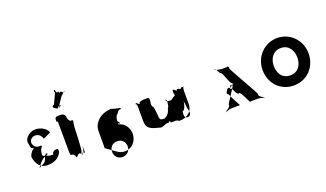

<svg xmlns="http://www.w3.org/2000/svg" viewBox="-105 -1886 4703 2767"><g transform="rotate(-20 2247.0 -503.0)"><path d="M416 -523C425 -503 414 -506 422 -510C437 -518 406 -507 421 -514C444 -525 441 -522 467 -534C482 -542 516 -558 531 -565C546 -573 489 -674 357 -681C272 -689 169 -610 184 -528C199 -500 181 -456 217 -442C237 -444 221 -423 242 -429C257 -437 226 -419 241 -426C250 -434 216 -419 216 -419C199 -401 154 -351 164 -308C184 -216 231 -129 359 -136C533 -144 574 -270 562 -292C557 -312 547 -309 529 -306C495 -306 470 -282 470 -252C462 -248 439 -256 433 -255C441 -239 356 -284 345 -265C341 -258 333 -170 253 -161C209 -127 208 -125 242 -172C273 -215 319 -260 371 -271C399 -289 404 -290 388 -298C372 -306 374 -305 367 -292C363 -286 353 -278 340 -278C326 -279 316 -293 316 -309C316 -324 327 -394 341 -394C343 -401 348 -412 352 -415C354 -415 356 -412 356 -425C353 -435 342 -433 331 -433H314C271 -433 230 -470 230 -521C230 -566 271 -599 316 -599C392 -599 412 -531 416 -523Z M746 -858C722 -872 696 -877 698 -903C712 -933 683 -876 697 -906C722 -939 714 -899 734 -943C748 -973 774 -1029 788 -1059C809 -1106 785 -1078 793 -1121C807 -1151 782 -1092 796 -1122C814 -1138 808 -1056 838 -1076C852 -1106 849 -1034 863 -1064C896 -1084 903 -1020 933 -1053C947 -1083 920 -1020 934 -1050C932 -1076 875 -997 876 -1009C890 -1039 787 -874 801 -904C801 -904 771 -836 788 -854C802 -884 800 -884 816 -876C829 -879 811 -898 779 -878C759 -851 756 -852 746 -858ZM754 -753C714 -753 674 -761 674 -702C674 -635 676 -771 676 -704C676 -626 694 -731 694 -646C694 -579 696 -336 696 -269V-230C698 -95 714 -208 765 -121C778 -49 803 -185 857 -119C861 -52 876 -186 879 -116C879 -49 876 -181 876 -114C874 -49 877 -191 879 -127C896 -83 908 -268 908 -204C909 -128 910 -144 910 -125C909 -126 906 -124 904 -125C892 -121 859 -122 857 -122C857 -122 851 -129 862 -143C885 -143 888 -526 894 -543C898 -573 906 -605 906 -617C896 -620 898 -619 893 -625C879 -620 850 -615 833 -683C833 -751 776 -753 754 -753Z M1534 -568C1490 -579 1478 -585 1475 -588C1472 -587 1466 -584 1446 -583C1315 -572 1198 -475 1198 -347C1197 -347 1198 -104 1198 -104C1197 -98 1198 -89 1194 -87L1336 15C1370 39 1408 59 1457 59C1569 59 1648 -32 1648 -145C1647 -257 1566 -346 1447 -346C1358 -346 1278 -305 1250 -239C1244 -235 1234 -182 1232 -177C1232 -134 1235 -131 1257 -115C1282 -105 1282 -111 1302 -112C1309 -109 1317 -122 1325 -122C1363 -190 1427 -274 1480 -320C1527 -366 1493 -394 1501 -384C1510 -380 1528 -362 1528 -348C1508 -343 1513 -340 1513 -344C1505 -356 1499 -391 1503 -410C1503 -433 1522 -483 1540 -486C1552 -504 1569 -528 1584 -534C1608 -530 1607 -532 1610 -549C1603 -559 1572 -556 1534 -568ZM1518 3C1518 74 1465 124 1398 124C1332 124 1279 74 1279 3C1279 -67 1329 -117 1398 -117C1470 -117 1518 -67 1518 3ZM1475 -588C1472 -591 1479 -590 1475 -588Z M1969 -550C1947 -550 1889 -549 1889 -510C1871 -510 1845 -559 1835 -529C1835 -529 1833 -567 1833 -528C1842 -518 1852 -529 1852 -472V-266C1852 -137 1917 -125 2061 -86C2113 -86 2155 -132 2187 -108C2191 -110 2204 -158 2204 -122C2204 -122 2201 -161 2201 -122C2201 -118 2215 -149 2219 -108C2251 -93 2293 -125 2345 -86C2489 -86 2553 -177 2553 -267V-472C2553 -490 2564 -558 2573 -528C2573 -528 2571 -568 2571 -529C2561 -520 2534 -549 2516 -510C2516 -510 2458 -549 2458 -510C2440 -510 2411 -559 2401 -529V-487C2410 -434 2442 -389 2490 -371C2500 -371 2509 -199 2517 -201C2538 -129 2517 -100 2482 -96C2434 -94 2423 -123 2433 -199C2481 -199 2503 -336 2503 -379C2503 -397 2513 -465 2522 -475C2522 -514 2520 -517 2499 -517C2468 -508 2439 -496 2421 -462L2363 -428C2345 -403 2311 -403 2283 -412C2265 -412 2256 -421 2256 -446C2265 -436 2275 -434 2275 -416C2275 -442 2274 -322 2253 -322C2231 -246 2211 -217 2155 -191C2099 -191 2079 -193 2079 -269C2079 -244 2072 -407 2054 -407C2036 -425 2038 -463 2047 -498V-534C2037 -559 2008 -550 1969 -550Z M3364 -55C3382 -15 3389 6 3410 12C3435 12 3382 0 3407 0H3506C3566 0 3566 12 3614 26C3639 26 3588 28 3613 28C3615 14 3531 -23 3539 -55C3564 -55 3252 -560 3277 -560C3298 -567 3243 -587 3271 -591C3296 -591 3248 -580 3273 -580H3175C3165 -580 3065 -592 3067 -606C3092 -606 3043 -608 3068 -608C3115 -594 3100 -557 3142 -525C3167 -525 3211 -343 3236 -343C3264 -337 3225 -326 3255 -326C3280 -326 3230 -323 3255 -323C3275 -323 3214 -313 3236 -307C3261 -307 3069 -56 3094 -56C3101 -24 3015 15 3016 29C3041 29 2990 27 3015 27C3064 13 3066 0 3128 0H3224C3249 0 3245 8 3196 -86C3144 -184 3147 -206 3126 -213C3101 -213 3162 -324 3184 -283C3226 -281 3241 -337 3212 -318C3182 -265 3185 -264 3210 -264C3234 -230 3245 -171 3281 -163C3298 -195 3349 -87 3364 -55Z M3720 -364C3720 -159 3866 0 4073 0C4275 0 4426 -159 4426 -364C4426 -569 4268 -727 4073 -727C3880 -727 3720 -569 3720 -364ZM3892 -364C3892 -468 3950 -573 4073 -573C4198 -573 4254 -468 4254 -364C4254 -259 4201 -155 4073 -155C3943 -155 3892 -259 3892 -364Z"/></g></svg>

Font: Hussar Przerywany
Style: Regular
Weight: 400
Foundry: Cannot Into Space Fonts
Version: Version 0.982